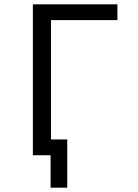

<svg xmlns="http://www.w3.org/2000/svg" viewBox="-20 -718 640 888"><path d="M132 0H214V150H291V-73H216V-625H523V-698H132Z"/></svg>

Font: IBM Plex Mono
Style: Regular
Weight: 400
Monospace: yes
Designer: Mike Abbink, Paul van der Laan, Pieter van Rosmalen
Foundry: Bold Monday
Version: Version 2.004